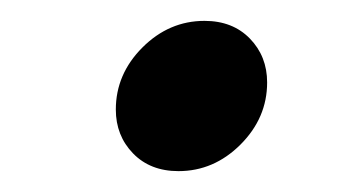

<svg xmlns="http://www.w3.org/2000/svg" viewBox="-20 -156 344 184"><path d="M91 -51Q91 -85 116.5 -110.5Q142 -136 176 -136Q203 -136 219.5 -119Q236 -102 236 -77Q236 -43 210.5 -17.5Q185 8 151 8Q124 8 107.5 -9Q91 -26 91 -51Z"/></svg>

Font: Be Vietnam SemiBold
Style: Italic
Weight: 600
Italic angle: -9.556°
Designer: Gabriel Lam
Foundry: TypeRant
Version: Version 3.000